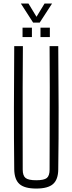

<svg xmlns="http://www.w3.org/2000/svg" viewBox="-20 -1061 410 1086"><path d="M185 5.5Q119 5.5 90.2 -20Q61.5 -45.5 60.5 -103Q58.5 -280 58.8 -451.8Q59 -623.5 60.5 -800H109.5Q108.5 -682 108.2 -566.2Q108 -450.5 108.2 -335Q108.5 -219.5 108.5 -101.5Q108.5 -67 124.8 -54.2Q141 -41.5 185 -41.5Q229 -41.5 244.8 -54.2Q260.5 -67 260.5 -101.5Q260.5 -219.5 261 -335Q261.5 -450.5 261.5 -566.2Q261.5 -682 260.5 -800H309.5Q311 -623.5 311.5 -451.8Q312 -280 309.5 -103Q309 -45.5 280 -20Q251 5.5 185 5.5ZM209 -851.5V-904.5H262V-851.5ZM107.5 -851.5V-904.5H160.5V-851.5ZM167.5 -933 98 -1041H141L186.5 -966L232 -1041H274.5L204.5 -933Z"/></svg>

Font: Big Shoulders Text ExtraLight
Style: Regular
Weight: 250
Version: Version 2.002